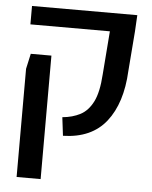

<svg xmlns="http://www.w3.org/2000/svg" viewBox="-54 -607 675 852"><g transform="rotate(5 283.5 -181.0)"><path d="M241 0 231 -82Q276 -86 310.5 -104Q345 -122 366.5 -164.5Q388 -207 393 -287L408 -480H54V-562H523L519 -490L505 -312Q498 -168 433 -85.5Q368 -3 241 0ZM52 200V-282L67 -350H159V200Z"/></g></svg>

Font: Assistant SemiBold
Style: Regular
Weight: 600
Designer: Hebrew By Ben Nathan, Latin by Paul Hunt
Version: Version 3.000